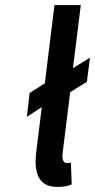

<svg xmlns="http://www.w3.org/2000/svg" viewBox="-20 -726 375 758"><path d="M323 -403 335 -498 268 -457 299 -706H195L157 -397L97 -359L86 -265L145 -303L123 -126C113 -41 133 12 207 12C232 12 250 8 263 2L260 -84C253 -82 249 -82 244 -82C233 -82 224 -92 227 -120L257 -362Z"/></svg>

Font: Falling Sky
Style: CondObl
Weight: 400
Designer: Paul D. Hunt
Foundry: Adobe Systems Incorporated
Version: Version 1.02